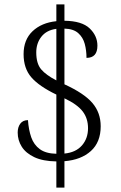

<svg xmlns="http://www.w3.org/2000/svg" viewBox="-20 -780 553 879"><path d="M238 -41Q176 -42 137 -60.5Q98 -79 79.5 -108.5Q61 -138 61 -173Q61 -198 73 -214Q85 -230 108 -230Q111 -186 123 -151.5Q135 -117 162.5 -97Q190 -77 238 -76V-347Q159 -385 123.5 -426Q88 -467 88 -532Q88 -598 129 -637Q170 -676 238 -683V-760H275V-685Q355 -684 390.5 -650Q426 -616 426 -571Q426 -515 376 -515Q376 -549 368 -579Q360 -609 338 -628.5Q316 -648 275 -649V-394Q365 -353 403 -308.5Q441 -264 441 -202Q441 -129 396 -88.5Q351 -48 275 -42V79H238ZM238 -648Q193 -642 169.5 -612Q146 -582 146 -540Q146 -489 168.5 -462.5Q191 -436 238 -412ZM275 -77Q327 -82 355 -114Q383 -146 383 -193Q383 -238 358.5 -270Q334 -302 275 -330Z"/></svg>

Font: Noto Serif Armenian SemiCondensed Light
Style: Regular
Weight: 300
Width: 4
Designer: Monotype Design Team
Foundry: Monotype Imaging Inc.
Version: Version 2.008; ttfautohint (v1.8.4.7-5d5b)